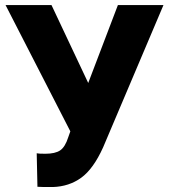

<svg xmlns="http://www.w3.org/2000/svg" viewBox="-20 -731 672 761"><path d="M329.6 -402.3V-401.9L447.3 -710.9H627.9L388.7 -147Q350.1 -61.5 302 -26.6Q253.9 8.3 189.5 10.3H154.8L128.4 9.3L125.5 -123.5Q131.3 -121.6 159.7 -121.6Q198.7 -121.6 218.5 -135Q238.3 -148.4 250.5 -187L258.8 -210.4L2 -710.9H184.1Z"/></svg>

Font: Sadagaat-English
Style: Regular
Weight: 900
Designer: Ahmed alsheikh
Foundry: Ahmed alsheikh Design
Version: Version 2.137;January 17, 2018;FontCreator 11.0.0.2408 64-bi